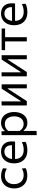

<svg xmlns="http://www.w3.org/2000/svg" viewBox="1500 -2048 743 3784"><g transform="rotate(-90 1872.0 -156.5)"><path d="M302.1 9.8Q221.3 9.8 165 -24.2Q108.8 -58.1 79.4 -116.5Q50 -174.9 50 -248.3Q50 -322.1 78.2 -380.8Q106.5 -439.5 160.7 -473.5Q215 -507.6 292.8 -507.6Q321.9 -507.6 350.2 -502.6Q378.5 -497.7 403.6 -489.3Q428.6 -480.9 448.2 -469.9L440.5 -394.1Q412.5 -410.2 387.9 -418.8Q363.2 -427.5 341.9 -430.7Q320.6 -434 302.6 -434Q226.3 -434 180.3 -384.3Q134.3 -334.7 134.3 -250.2Q134.3 -196.8 154.8 -154.2Q175.2 -111.6 215.8 -86.9Q256.4 -62.1 317.1 -62.1Q338.6 -62.1 359.9 -66Q381.2 -70 402 -77.8Q422.8 -85.7 442.3 -98.1L449.5 -22.3Q433.2 -13.7 411.2 -6.4Q389.1 1 361.7 5.4Q334.3 9.8 302.1 9.8Z M804.7 10.8Q715.7 10.8 658.1 -23.1Q600.5 -57 572.5 -116.1Q544.5 -175.1 544.5 -251Q544.5 -326 572 -384Q599.4 -442 650.9 -474.8Q702.3 -507.6 774.1 -507.6Q836.8 -507.6 882.2 -483.1Q927.6 -458.7 952 -411.2Q976.5 -363.8 976.5 -294.6Q976.5 -276.1 975.7 -261.3Q975 -246.4 972.5 -231.6L900 -268.2Q901 -275.8 901.3 -283.1Q901.6 -290.5 901.6 -297.4Q901.6 -368.1 866.6 -404.8Q831.6 -441.5 775.1 -441.5Q729.6 -441.5 696.7 -418.2Q663.8 -395 646 -354.1Q628.1 -313.2 628.1 -260.6V-249Q628.1 -191.1 648.1 -149Q668 -106.9 708.8 -84.1Q749.7 -61.3 812.5 -61.3Q836 -61.3 862.1 -65.1Q888.3 -69 914.2 -77.1Q940.2 -85.2 963.5 -98.1L967.1 -23.4Q948.1 -13.1 923 -5.4Q897.9 2.3 867.8 6.5Q837.8 10.8 804.7 10.8ZM579.1 -231.6V-290.5L921.8 -293.5L972.5 -274.4V-231.6Z M1100.6 195.1Q1100.6 139.8 1100.6 87.1Q1100.6 34.4 1100.6 -26.8V-268.8Q1100.6 -324 1100.6 -381.4Q1100.6 -438.9 1100.6 -496.2L1175.7 -501.1L1177.7 -436.4H1186.4Q1201 -455.9 1224.1 -472.2Q1247.2 -488.6 1277 -498.2Q1306.8 -507.8 1342.1 -507.8Q1410.1 -507.8 1457.9 -474.1Q1505.7 -440.3 1530.7 -381.8Q1555.8 -323.3 1555.8 -249.5Q1555.8 -180 1532.4 -120.7Q1509 -61.3 1461.9 -25.2Q1414.8 10.9 1343.8 10.9Q1310.6 10.9 1282.8 2.3Q1254.9 -6.3 1232 -22.7Q1209.1 -39.2 1190.5 -62.4H1183.1V-23.3Q1183.1 35.2 1183.1 86Q1183.1 136.7 1183.1 192ZM1318.9 -63Q1372.1 -63 1405.8 -89.4Q1439.5 -115.9 1455.3 -158.3Q1471.1 -200.7 1471.1 -249Q1471.1 -299.6 1454.4 -341.3Q1437.7 -383 1403.7 -408.1Q1369.7 -433.1 1317.5 -433.1Q1291.1 -433.1 1266.3 -425.4Q1241.5 -417.6 1220.1 -402.3Q1198.7 -387.1 1183.1 -364.3V-144Q1198.3 -118.7 1218 -100.6Q1237.8 -82.6 1262.9 -72.8Q1288 -63 1318.9 -63Z M1685.1 0Q1685.1 -55.3 1685.1 -106.4Q1685.1 -157.5 1685.1 -218.9V-268.9Q1685.1 -313.3 1685.1 -351.1Q1685.1 -388.9 1685.1 -424.2Q1685.1 -459.5 1685.1 -496.1L1765 -498.8Q1765 -463.4 1765 -429Q1765 -394.7 1765 -357.8Q1765 -321 1765 -277.9V-120.1H1771.8L1878.6 -284.4Q1913.1 -337.6 1947.7 -390.9Q1982.2 -444.3 2016.1 -496.1H2101.6Q2101.6 -459.5 2101.6 -424.2Q2101.6 -388.9 2101.6 -351.1Q2101.6 -313.3 2101.6 -268.9V-218.9Q2101.6 -157.5 2101.6 -106.4Q2101.6 -55.3 2101.6 0H2022Q2022 -54.7 2022 -105.4Q2022 -156 2022 -216.5V-376.5H2014.9L1909.4 -213.8Q1874.7 -159.9 1840 -106.4Q1805.3 -52.8 1770.8 0Z M2258.6 0Q2258.6 -55.3 2258.6 -106.4Q2258.6 -157.5 2258.6 -218.9V-268.9Q2258.6 -313.3 2258.6 -351.1Q2258.6 -388.9 2258.6 -424.2Q2258.6 -459.5 2258.6 -496.1L2338.5 -498.8Q2338.5 -463.4 2338.5 -429Q2338.5 -394.7 2338.5 -357.8Q2338.5 -321 2338.5 -277.9V-120.1H2345.3L2452.1 -284.4Q2486.6 -337.6 2521.2 -390.9Q2555.7 -444.3 2589.6 -496.1H2675.1Q2675.1 -459.5 2675.1 -424.2Q2675.1 -388.9 2675.1 -351.1Q2675.1 -313.3 2675.1 -268.9V-218.9Q2675.1 -157.5 2675.1 -106.4Q2675.1 -55.3 2675.1 0H2595.5Q2595.5 -54.7 2595.5 -105.4Q2595.5 -156 2595.5 -216.5V-376.5H2588.4L2482.9 -213.8Q2448.2 -159.9 2413.5 -106.4Q2378.8 -52.8 2344.3 0Z M2947.5 0Q2947.5 -55.3 2947.5 -106.4Q2947.5 -157.6 2947.5 -218.8V-268.8Q2947.5 -311.4 2947.5 -346.6Q2947.5 -381.8 2947.5 -414.7Q2947.5 -447.5 2947.5 -483L2975.2 -428.3H2955.8Q2912.7 -428.3 2866.7 -428.3Q2820.7 -428.3 2775.9 -428.3V-496.2H3201.5V-428.3Q3156.9 -428.3 3110.9 -428.3Q3064.9 -428.3 3021.7 -428.3H3002.3L3030 -483Q3030 -447.5 3030 -414.7Q3030 -381.8 3030 -346.6Q3030 -311.4 3030 -268.8V-218.8Q3030 -157.6 3030 -106.4Q3030 -55.3 3030 0Z M3526.7 10.8Q3437.7 10.8 3380.1 -23.1Q3322.5 -57 3294.5 -116.1Q3266.5 -175.1 3266.5 -251Q3266.5 -326 3294 -384Q3321.4 -442 3372.9 -474.8Q3424.3 -507.6 3496.1 -507.6Q3558.8 -507.6 3604.2 -483.1Q3649.6 -458.7 3674 -411.2Q3698.5 -363.8 3698.5 -294.6Q3698.5 -276.1 3697.7 -261.3Q3697 -246.4 3694.5 -231.6L3622 -268.2Q3623 -275.8 3623.3 -283.1Q3623.6 -290.5 3623.6 -297.4Q3623.6 -368.1 3588.6 -404.8Q3553.6 -441.5 3497.1 -441.5Q3451.6 -441.5 3418.7 -418.2Q3385.8 -395 3368 -354.1Q3350.1 -313.2 3350.1 -260.6V-249Q3350.1 -191.1 3370.1 -149Q3390 -106.9 3430.8 -84.1Q3471.7 -61.3 3534.5 -61.3Q3558 -61.3 3584.1 -65.1Q3610.3 -69 3636.2 -77.1Q3662.2 -85.2 3685.5 -98.1L3689.1 -23.4Q3670.1 -13.1 3645 -5.4Q3619.9 2.3 3589.8 6.5Q3559.8 10.8 3526.7 10.8ZM3301.1 -231.6V-290.5L3643.8 -293.5L3694.5 -274.4V-231.6Z"/></g></svg>

Font: Commissioner Thin
Style: Regular
Weight: 100
Designer: Kostas Bartsokas
Foundry: Kostas Bartsokas
Version: Version 1.001;gftools[0.9.23]